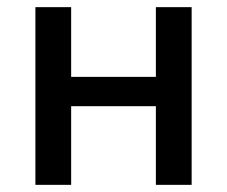

<svg xmlns="http://www.w3.org/2000/svg" viewBox="-20 -517 635 537"><path d="M79 0V-497H179V-302H416V-497H516V0H416V-220H179V0Z"/></svg>

Font: Wix Madefor Text Medium
Style: Regular
Weight: 500
Designer: Dalton Maag Ltd
Foundry: Dalton Maag Ltd
Version: Version 3.100